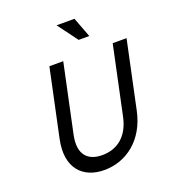

<svg xmlns="http://www.w3.org/2000/svg" viewBox="-157 -995 996 1120"><g transform="rotate(-20 341.0 -435.5)"><path d="M203 -670 114 -251C78 -81 164 9 299 9C434 9 557 -81 593 -251L682 -670H596L506 -246C481 -127 405 -77 317 -77C229 -77 174 -127 199 -246L289 -670ZM324 -880 416 -756H482L435 -880Z"/></g></svg>

Font: LT Wave Mono
Style: Italic
Weight: 400
Designer: Daniel Lyons
Version: Version 2.5 (Glyphs App)